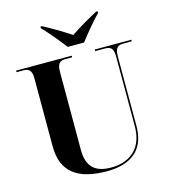

<svg xmlns="http://www.w3.org/2000/svg" viewBox="-134 -1036 1014 1151"><g transform="rotate(-15 373.5 -460.5)"><path d="M352 -771H453C487 -816 543 -883 580 -921V-931H570C527 -908 452 -866 402 -831C352 -866 278 -908 235 -931H225V-921C262 -883 318 -816 352 -771ZM387 10C542 10 627 -63 627 -206V-639C627 -696 650 -704 678 -704H731V-714H504V-704H566C594 -704 617 -696 617 -643V-206C617 -81 544 -5 417 -5C326 -5 268 -42 268 -154V-639C268 -696 291 -704 319 -704H361V-714H16V-704H59C86 -704 110 -696 110 -643V-218C110 -54 213 10 387 10Z"/></g></svg>

Font: Noto Serif Display
Style: Bold
Weight: 700
Designer: Monotype Design Team
Foundry: Monotype Imaging Inc.
Version: Version 2.009